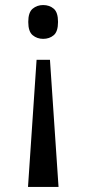

<svg xmlns="http://www.w3.org/2000/svg" viewBox="-20 -561 344 761"><path d="M178 -324 212 180H91L125 -324ZM151 -541Q176 -541 193 -526.5Q210 -512 210 -474Q210 -436 193 -421.5Q176 -407 151 -407Q127 -407 109.5 -421.5Q92 -436 92 -474Q92 -512 109.5 -526.5Q127 -541 151 -541Z"/></svg>

Font: Noto Serif Armenian Condensed Medium
Style: Regular
Weight: 500
Width: 3
Designer: Monotype Design Team
Foundry: Monotype Imaging Inc.
Version: Version 2.008; ttfautohint (v1.8.4.7-5d5b)